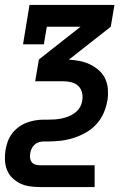

<svg xmlns="http://www.w3.org/2000/svg" viewBox="-23 -550 543 775"><path d="M137 205Q117 205 96.5 202Q76 199 58.5 190.5Q41 182 27 168.5Q13 155 5.5 136.5Q-2 118 -3 97.5Q-4 77 -1 57Q2 39 8 22Q14 5 25 -10Q36 -25 51.5 -36.5Q67 -48 84 -54.5Q101 -61 118.5 -64Q136 -67 153 -67H172Q185 -67 199 -68Q213 -69 227 -72Q241 -75 254.5 -80.5Q268 -86 280 -95Q292 -104 299.5 -117Q307 -130 309 -144Q309 -144 309 -144Q309 -144 309 -144Q312 -161 308 -177Q304 -193 292.5 -203.5Q281 -214 265 -218Q249 -222 232 -222H119L134 -310L302 -442H166L154 -371H70L96 -530H439L424 -442L256 -310V-309Q278 -308 300 -303.5Q322 -299 341.5 -289.5Q361 -280 377 -265.5Q393 -251 402 -231.5Q411 -212 412.5 -189.5Q414 -167 411 -144H360H411Q411 -144 411 -144Q411 -144 410 -144V-143Q406 -118 395 -93Q384 -68 365.5 -48Q347 -28 323 -14.5Q299 -1 273.5 7Q248 15 222.5 18Q197 21 172 21H153Q144 21 134 24Q124 27 116.5 34Q109 41 104.5 50.5Q100 60 99 70Q97 79 98.5 88.5Q100 98 105 104.5Q110 111 119 114Q128 117 137 117H359V205Z"/></svg>

Font: Iosevka Slab Semibold
Style: Italic
Weight: 600
Italic angle: -9°
Monospace: yes
Designer: Belleve Invis
Foundry: Belleve Invis
Version: Version 11.1.1; ttfautohint (v1.8.3)